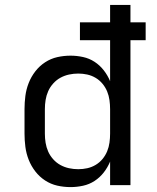

<svg xmlns="http://www.w3.org/2000/svg" viewBox="-20 -755 640 783"><path d="M268 8Q240 8 213.5 2Q187 -4 164 -19Q141 -34 124 -56Q107 -78 97 -103.5Q87 -129 83.5 -156Q80 -183 80 -210V-310Q80 -337 83.5 -364Q87 -391 97 -416.5Q107 -442 124 -464Q141 -486 164 -501Q187 -516 213.5 -522Q240 -528 268 -528Q293 -528 318.5 -522.5Q344 -517 365.5 -503Q387 -489 403 -468.5Q419 -448 429 -424V-591H306V-664H429V-735H512V-664H574V-591H512V0H429V-96Q419 -72 403 -51.5Q387 -31 365.5 -17Q344 -3 318.5 2.5Q293 8 268 8ZM299 -65Q318 -65 336 -69Q354 -73 370 -82.5Q386 -92 398 -106.5Q410 -121 417 -138Q424 -155 426.5 -173.5Q429 -192 429 -210V-310Q429 -328 426.5 -346.5Q424 -365 417 -382Q410 -399 398 -413.5Q386 -428 370 -437.5Q354 -447 336 -451Q318 -455 299 -455Q280 -455 261.5 -451Q243 -447 226.5 -438Q210 -429 197 -414.5Q184 -400 176.5 -383Q169 -366 166 -347.5Q163 -329 163 -310V-210Q163 -191 166 -172.5Q169 -154 176.5 -137Q184 -120 197 -105.5Q210 -91 226.5 -82Q243 -73 261.5 -69Q280 -65 299 -65Z"/></svg>

Font: Nova
Style: Regular
Weight: 400
Monospace: yes
Designer: Belleve Invis
Foundry: Belleve Invis
Version: Version 24.1.4; ttfautohint (v1.8.4)